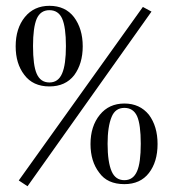

<svg xmlns="http://www.w3.org/2000/svg" viewBox="-20 -627 599 664"><path d="M34.2 -466.8Q34.2 -528.8 65.9 -567.9Q97.7 -606.9 150.9 -606.9Q205.6 -606.9 235.8 -567.9Q266.1 -527.3 266.1 -466.8Q266.1 -407.2 236.8 -367.2Q206.5 -328.1 150.9 -328.1Q93.8 -328.1 64 -368.2Q34.2 -406.7 34.2 -466.8ZM94.2 -467.8Q94.2 -400.9 106.9 -372.1Q120.1 -341.8 150.9 -341.8Q181.6 -341.8 194.8 -373Q208 -403.3 208 -467.8Q208 -533.2 194.8 -563Q181.6 -591.8 150.9 -591.8Q120.1 -591.8 106.9 -562Q94.2 -531.7 94.2 -467.8ZM293 -128.9Q293 -190.4 325.2 -230Q356.9 -269 410.2 -269Q463.4 -269 495.1 -230Q524.9 -189.9 524.9 -128.9Q524.9 -67.4 495.1 -28.8Q465.3 9.8 410.2 9.8Q351.1 9.8 323.2 -29.8Q293 -68.8 293 -128.9ZM352.1 -129.9Q352.1 -66.4 366.2 -34.2Q379.4 -3.9 410.2 -3.9Q440.9 -3.9 454.1 -35.2Q466.8 -64 466.8 -129.9Q466.8 -196.3 454.1 -225.1Q440.9 -253.9 410.2 -253.9Q378.9 -253.9 366.2 -223.1Q352.1 -189.5 352.1 -129.9ZM44.9 -2.9 474.1 -603 503.9 -586.9 75.2 17.1Z"/></svg>

Font: Unna Light
Style: Regular
Weight: 300
Designer: Jorge de Buen Unna
Foundry: Omnibus-Type
Version: Version 2.007;PS 002.007;hotconv 1.0.88;makeotf.lib2.5.64775